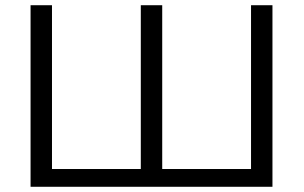

<svg xmlns="http://www.w3.org/2000/svg" viewBox="-20 -715 1163 735"><path d="M97 0V-695H179V-68H519V-695H601V-68H941V-695H1023V0Z"/></svg>

Font: Coval
Style: Light
Weight: 300
Foundry: Context Ltd
Version: Version 001.000